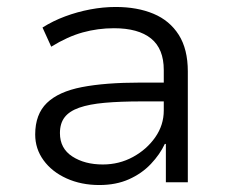

<svg xmlns="http://www.w3.org/2000/svg" viewBox="-20 -523 658 551"><path d="M265 8Q213 8 171 -11Q129 -30 105 -63Q81 -96 81 -137Q81 -195 114.5 -227.5Q148 -260 215 -273Q282 -286 383 -286H463V-232H387Q325 -232 280.5 -228Q236 -224 207.5 -214Q179 -204 165.5 -186.5Q152 -169 152 -141Q152 -97 187.5 -74Q223 -51 275 -51Q322 -51 361.5 -72.5Q401 -94 425.5 -129Q450 -164 450 -206V-322Q450 -383 413.5 -412.5Q377 -442 307 -442Q261 -442 217.5 -430Q174 -418 127 -389L102 -444Q132 -463 167 -476Q202 -489 239 -496Q276 -503 312 -503Q374 -503 420.5 -483.5Q467 -464 493 -423Q519 -382 519 -318V0H456V-110H453Q439 -80 413 -52.5Q387 -25 350 -8.5Q313 8 265 8Z"/></svg>

Font: Nunito Sans 7pt Light
Style: Regular
Weight: 300
Designer: Vernon Adams
Foundry: Vernon Adams
Version: Version 3.101;gftools[0.9.27]